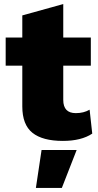

<svg xmlns="http://www.w3.org/2000/svg" viewBox="-20 -685 483 947"><path d="M435 -26Q381 10 290 10Q190 10 140 -30Q90 -70 90 -160V-361H8V-500H90V-609L292 -665V-500H428V-361H292V-192Q292 -127 354 -127Q393 -127 422 -144ZM157 242 185 55H358L285 242Z"/></svg>

Font: Elaine Sans ExtraBold
Style: Regular
Weight: 800
Designer: Wei Huang
Foundry: Wei Huang
Version: Version 2.001;December 24, 2019;FontCreator 12.0.0.2547 64-b